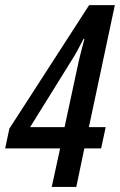

<svg xmlns="http://www.w3.org/2000/svg" viewBox="-36 -739 474 759"><path d="M168.5 0 201.7 -152.3H-15.6L1 -230.5L316.4 -718.8H418L315.4 -236.3H381.8L363.8 -152.3H297.4L265.6 0ZM83 -236.3H219.2L275.9 -500Q280.3 -519.5 286.4 -542.2Q292.5 -564.9 297.9 -585.4H294.4Q278.3 -554.7 268.8 -537.1Q259.3 -519.5 249.5 -504.4Z"/></svg>

Font: Open Sans Condensed SemiBold
Style: Italic
Weight: 600
Width: 3
Italic angle: -12°
Designer: Monotype Design Team
Foundry: Monotype Imaging Inc.
Version: Version 3.000; ttfautohint (v1.8.4)